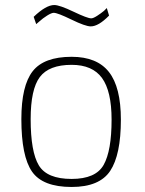

<svg xmlns="http://www.w3.org/2000/svg" viewBox="-20 -735 576 764"><path d="M265 -509Q366 -509 413.5 -448.5Q461 -388 461 -259Q461 -119 418.5 -55Q376 9 265 9Q150 9 107.5 -52Q65 -113 65 -261Q65 -394 110 -451.5Q155 -509 265 -509ZM265 -23Q361 -23 392.5 -79Q424 -135 424 -259Q424 -372 386 -424.5Q348 -477 265 -477Q175 -477 138.5 -428.5Q102 -380 102 -261Q102 -131 134.5 -77Q167 -23 265 -23ZM405 -703 414 -673Q372 -630 341 -630Q320 -630 264.5 -657Q209 -684 194 -684Q185 -684 167.5 -673Q150 -662 137 -650L124 -639L114 -668Q163 -715 196 -715Q217 -715 272.5 -688.5Q328 -662 343 -662Q351 -662 366.5 -672Q382 -682 394 -692Z"/></svg>

Font: TitilliumMaps29L
Style: 1 wt
Weight: 100
Designer: Campivisivi
Foundry: Accademia di Belle Arti di Urbino and students of MA course of Visual design
Version: Version 001.001